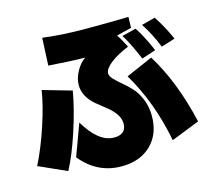

<svg xmlns="http://www.w3.org/2000/svg" viewBox="-118 -932 1236 1133"><g transform="rotate(-15 500.0 -366.0)"><path d="M7.8 -69.3Q55.7 -164.1 95.7 -285.2Q135.7 -406.2 149.4 -496.1L326.2 -445.3Q306.6 -334 264.2 -204.6Q221.7 -75.2 177.7 6.8ZM224.6 -625 232.4 -793Q350.6 -777.3 500.5 -777.3Q650.4 -777.3 755.9 -780.3L753.9 -713.9L663.1 -691.4Q682.6 -662.1 708 -611.3Q638.7 -583 596.2 -549.8Q553.7 -516.6 553.7 -489.3Q553.7 -471.7 572.8 -451.7Q591.8 -431.6 619.1 -409.2Q646.5 -386.7 673.3 -357.9Q700.2 -329.1 719.2 -282.7Q738.3 -236.3 738.3 -179.7Q738.3 -70.3 670.9 -4.4Q603.5 61.5 490.2 61.5Q341.8 61.5 243.2 -59.6L314.5 -252.9Q396.5 -114.3 491.2 -114.3Q565.4 -114.3 565.4 -180.7Q565.4 -235.4 496.1 -291Q466.8 -313.5 437.5 -337.9Q368.2 -395.5 368.2 -466.8Q368.2 -507.8 391.6 -550.3Q415 -592.8 447.3 -614.3Q375 -614.3 224.6 -625ZM660.2 -442.4 823.2 -513.7Q934.6 -334 993.2 -78.1L820.3 -9.8Q773.4 -252.9 660.2 -442.4ZM692.4 -680.7 778.3 -702.1Q817.4 -644.5 857.4 -549.8L771.5 -521.5Q725.6 -629.9 692.4 -680.7ZM821.3 -713.9 904.3 -735.4Q950.2 -666 985.4 -585.9L900.4 -559.6Q867.2 -643.6 821.3 -713.9Z"/></g></svg>

Font: GenEi M Gothic v2 Black
Style: Regular
Weight: 900
Version: Version 2.0